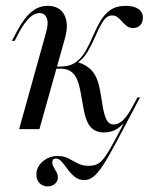

<svg xmlns="http://www.w3.org/2000/svg" viewBox="-20 -446 537 663"><path d="M144.4 197.6Q127.4 197.6 116.5 186.3Q105.6 175 105.6 156.5Q105.6 130.6 127.4 111.7Q149.2 92.7 179 92.7Q200.8 92.7 216.5 101.2Q232.3 109.7 248.4 118.1Q264.5 126.6 287.1 126.6Q304 126.6 316.5 120.6Q329 114.5 343.5 94Q358.1 73.4 379.8 32.3Q401.6 -8.9 437.9 -77.4L449.2 -82.3Q407.3 -3.2 380.2 47.6Q353.2 98.4 334.7 126.2Q316.1 154 301.6 164.9Q287.1 175.8 271 175.8Q252.4 175.8 238.7 164.9Q225 154 214.1 139.1Q203.2 124.2 193.5 112.9Q183.9 101.6 173.4 101.6Q160.5 101.6 160.5 114.5Q160.5 122.6 165.3 131Q170.2 139.5 175 148.4Q179.8 157.3 179.8 166.9Q179.8 179.8 169.8 188.7Q159.7 197.6 144.4 197.6ZM338.7 11.3Q309.7 11.3 293.1 -7.3Q276.6 -25.8 269.4 -66.1L258.9 -124.2Q253.2 -157.3 244.4 -175.4Q235.5 -193.5 221.8 -201.2Q208.1 -208.9 188.7 -208.9H155.6L157.3 -216.1H187.1Q221 -216.1 241.5 -231Q262.1 -246 275.8 -270.2Q289.5 -294.4 300.8 -321Q312.1 -347.6 325.8 -371.8Q339.5 -396 360.5 -410.9Q381.5 -425.8 413.7 -425.8Q442.7 -425.8 458.1 -414.9Q473.4 -404 473.4 -384.7Q473.4 -368.5 464.1 -358.9Q454.8 -349.2 439.5 -349.2Q427.4 -349.2 418.5 -355.6Q409.7 -362.1 402 -371Q394.4 -379.8 386.3 -386.3Q378.2 -392.7 366.9 -392.7Q349.2 -392.7 336.3 -373Q323.4 -353.2 311.3 -325Q299.2 -296.8 283.9 -269.8Q268.5 -242.7 246 -228.2L248.4 -231.5Q281.5 -221 299.6 -199.2Q317.7 -177.4 325.8 -132.3L336.3 -69.4Q341.9 -41.9 350 -29Q358.1 -16.1 372.6 -16.1Q389.5 -16.1 405.2 -31.5Q421 -46.8 438.7 -79.8L454.8 -109.7H463.7L442.7 -71Q433.1 -53.2 419.4 -34.3Q405.6 -15.3 385.9 -2Q366.1 11.3 338.7 11.3ZM46 0 137.9 -329.8Q148.4 -363.7 141.9 -382.3Q135.5 -400.8 116.1 -400.8Q98.4 -400.8 81 -383.9Q63.7 -366.9 46 -334.7L30.6 -304.8H21L39.5 -339.5Q50 -359.7 64.5 -379.4Q79 -399.2 98.8 -412.5Q118.5 -425.8 144.4 -425.8Q185.5 -425.8 202 -394.8Q218.5 -363.7 204 -312.9L116.1 0Z"/></svg>

Font: Playfair 144pt Light
Style: Italic
Weight: 300
Italic angle: -15.6°
Designer: Claus Eggers Sørensen
Foundry: Claus Eggers Sørensen
Version: Version 2.001;gftools[0.9.30]